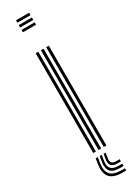

<svg xmlns="http://www.w3.org/2000/svg" viewBox="-254 -818 728 1000"><g transform="rotate(-30 110.5 -318.0)"><path d="M64.2 -785.5V-800H143.2V-785.5ZM64.2 -728V-742.2H143.2V-728ZM64.2 -756.8V-771.2H143.2V-756.8ZM130.2 0V-600H146V0ZM67 0V-600H82.8V0ZM98.5 0V-600H114.5V0ZM76.8 30 71.2 64.8Q65 108.8 83.6 129.9Q102.2 151 148.5 151H170V164.5H148.5Q95.2 164.5 73.4 140Q51.5 115.5 58.8 64.8L64 30ZM123.8 30 118.8 61.2Q116 78.8 123.2 87.6Q130.5 96.5 148.5 96.5H170V109.8H148.5Q123.2 109.8 112.9 97.5Q102.5 85.2 106.5 61.2L111.8 30ZM100.5 30 95.2 63Q90.5 94 103.2 108.8Q116 123.5 148.5 123.5H170V137.2H148.5Q109 137.2 92.9 118.8Q76.8 100.2 82.8 63L88 30Z"/></g></svg>

Font: Big Shoulders Inline Text Thin
Style: Regular
Weight: 400
Version: Version 2.002